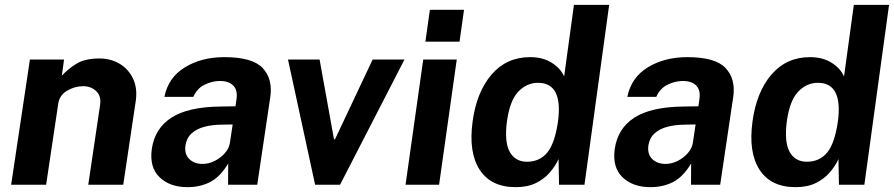

<svg xmlns="http://www.w3.org/2000/svg" viewBox="-20 -763 3692 793"><path d="M26 0 103.5 -517H244.5L235.5 -450.5Q261.5 -479 296.5 -500.2Q331.5 -521.5 391 -521.5Q437 -521.5 473.8 -499.8Q510.5 -478 529.5 -438.2Q548.5 -398.5 540.5 -344.5L489 0H344.5L393 -327Q399.5 -365 378 -386Q356.5 -407 323.5 -407Q289 -407 257.2 -388.5Q225.5 -370 220.5 -334.5L170.5 0Z M754.5 10Q681.5 10 639 -31Q596.5 -72 607 -148Q619.5 -233 688.2 -277.2Q757 -321.5 890.5 -323L952.5 -324L957 -355Q962 -391.5 943 -410.2Q924 -429 885.5 -428.5Q855.5 -428 824.8 -413Q794 -398 778.5 -363H659Q675 -443 743.8 -485Q812.5 -527 907 -527Q1022.5 -527 1064.8 -482Q1107 -437 1096.5 -363.5L1042.5 0H922L922.5 -87.5Q888.5 -31.5 847.2 -10.8Q806 10 754.5 10ZM816.5 -86Q842 -86 866.5 -98.2Q891 -110.5 908.5 -130.2Q926 -150 929.5 -172.5L941 -249L891 -248Q856.5 -247.5 825 -239.5Q793.5 -231.5 772.2 -212.8Q751 -194 746 -162.5Q741 -126.5 761.8 -106.2Q782.5 -86 816.5 -86Z M1281.5 0 1169.5 -517H1300L1359.5 -187.5H1363.5L1519 -517H1650.5L1384.5 0Z M1737 -591 1755.5 -722.5H1896.5L1878 -591ZM1655 0 1728 -517H1866.5L1793.5 0Z M2110 10Q2008 10 1961.2 -61.8Q1914.5 -133.5 1932 -261.5Q1948.5 -383 2010.2 -455Q2072 -527 2169.5 -527Q2222.5 -527 2259.2 -503.5Q2296 -480 2310 -447L2350.5 -743H2496L2394 0H2289L2287 -106Q2274 -77.5 2251.2 -51Q2228.5 -24.5 2193.8 -7.2Q2159 10 2110 10ZM2156.5 -95Q2209.5 -95 2240.8 -133.5Q2272 -172 2285 -263.5Q2305 -421 2202 -421Q2156 -421 2121 -384.8Q2086 -348.5 2074 -263.5Q2062.5 -177 2085.2 -136Q2108 -95 2156.5 -95Z M2666.5 10Q2593.5 10 2551 -31Q2508.5 -72 2519 -148Q2531.5 -233 2600.2 -277.2Q2669 -321.5 2802.5 -323L2864.5 -324L2869 -355Q2874 -391.5 2855 -410.2Q2836 -429 2797.5 -428.5Q2767.5 -428 2736.8 -413Q2706 -398 2690.5 -363H2571Q2587 -443 2655.8 -485Q2724.5 -527 2819 -527Q2934.5 -527 2976.8 -482Q3019 -437 3008.5 -363.5L2954.5 0H2834L2834.5 -87.5Q2800.5 -31.5 2759.2 -10.8Q2718 10 2666.5 10ZM2728.5 -86Q2754 -86 2778.5 -98.2Q2803 -110.5 2820.5 -130.2Q2838 -150 2841.5 -172.5L2853 -249L2803 -248Q2768.5 -247.5 2737 -239.5Q2705.5 -231.5 2684.2 -212.8Q2663 -194 2658 -162.5Q2653 -126.5 2673.8 -106.2Q2694.5 -86 2728.5 -86Z M3266 10Q3164 10 3117.2 -61.8Q3070.5 -133.5 3088 -261.5Q3104.5 -383 3166.2 -455Q3228 -527 3325.5 -527Q3378.5 -527 3415.2 -503.5Q3452 -480 3466 -447L3506.5 -743H3652L3550 0H3445L3443 -106Q3430 -77.5 3407.2 -51Q3384.5 -24.5 3349.8 -7.2Q3315 10 3266 10ZM3312.5 -95Q3365.5 -95 3396.8 -133.5Q3428 -172 3441 -263.5Q3461 -421 3358 -421Q3312 -421 3277 -384.8Q3242 -348.5 3230 -263.5Q3218.5 -177 3241.2 -136Q3264 -95 3312.5 -95Z"/></svg>

Font: Public Sans
Style: Bold Italic
Weight: 700
Italic angle: -8°
Designer: The Public Sans project authors (U.S. Web Design System). Libre Franklin designed by Pablo Impallari and Rodrigo Fuenzal
Version: Version 1.008; ttfautohint (v1.8.1) -l 8 -r 50 -G 200 -x 14 